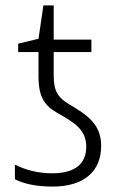

<svg xmlns="http://www.w3.org/2000/svg" viewBox="-20 -678 436 708"><path d="M174 10C291 10 353 -47 353 -140C353 -219 304 -253 234 -294C196 -318 178 -338 178 -400V-486H317V-532H178V-658H140L122 -535L47 -517V-486H122V-397C122 -318 145 -288 194 -260C256 -225 298 -199 298 -137C298 -78 262 -39 172 -39C119 -39 72 -52 35 -71V-17C66 -1 112 10 174 10Z"/></svg>

Font: Noto Sans SemiCondensed Light
Style: Regular
Weight: 300
Width: 4
Designer: Monotype Design Team
Foundry: Monotype Imaging Inc.
Version: Version 2.013